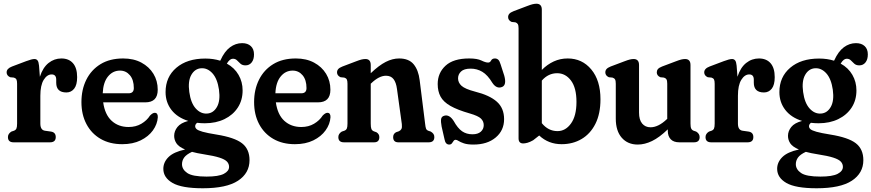

<svg xmlns="http://www.w3.org/2000/svg" viewBox="-20 -762 4666 1028"><path d="M189 -410.5 193.5 -351Q209.5 -400.5 240 -424.8Q270.5 -449 308.5 -449Q348.5 -449 370.8 -423.5Q393 -398 393 -349Q393 -307 377 -287Q361 -267 335.5 -267Q281 -267 281 -319V-335.5Q281 -363.5 256.5 -363.5Q232 -363.5 214 -334.5Q196 -305.5 196 -249V-100.5Q196 -65.5 221 -62L253 -57.5Q278.5 -53.5 278.5 -28Q278.5 0 247.5 0H53Q22.5 0 22.5 -28Q22.5 -46 41 -57.5L54.5 -62Q64 -65.5 67.8 -73.5Q71.5 -81.5 71.5 -100.5V-313.5Q71.5 -330 67.8 -336.8Q64 -343.5 54.5 -346.5L34.5 -348.5Q15.5 -357 15.5 -374.5Q15.5 -395 44.5 -406L120 -434.5Q150.5 -446 164.5 -446Q175 -446 181 -438.5Q187 -431 189 -410.5Z M824.5 -281.5Q824.5 -214 758 -214H532.5Q541.5 -148.5 577.8 -115.2Q614 -82 668.5 -82Q707.5 -82 737 -99.5Q766.5 -117 783 -143Q797.5 -158 808.5 -158Q825.5 -158 825 -134.5Q822.5 -97 798.8 -64Q775 -31 733.2 -10.5Q691.5 10 634.5 10Q567.5 10 518.5 -18.5Q469.5 -47 442.8 -97.8Q416 -148.5 416 -215.5Q416 -282.5 442.2 -335.2Q468.5 -388 518.2 -418.5Q568 -449 639.5 -449Q695.5 -449 737 -426.8Q778.5 -404.5 801.5 -366.8Q824.5 -329 824.5 -281.5ZM622.5 -384Q584 -384 558.2 -352.5Q532.5 -321 530 -262.5H668.5Q696.5 -262.5 696.5 -290.5Q696.5 -334.5 675.5 -359.2Q654.5 -384 622.5 -384Z M1139.5 -41.5Q1236 -26 1276 5.2Q1316 36.5 1316 95.5Q1316 165 1254.5 205.5Q1193 246 1066 246Q953 246 903.8 217.5Q854.5 189 854.5 142Q854.5 106.5 882.2 79Q910 51.5 971 38.5Q937 24 924.8 5.5Q912.5 -13 912.5 -34.5Q912.5 -60 930 -82Q947.5 -104 988 -114.5Q930 -132.5 898.2 -173.2Q866.5 -214 866.5 -269Q866.5 -350 924.2 -399.2Q982 -448.5 1079 -448.5Q1122.5 -448.5 1159 -437L1160.5 -439.5Q1182 -487 1211.8 -509Q1241.5 -531 1276.5 -531Q1306 -531 1323 -515.2Q1340 -499.5 1340 -470.5Q1340 -443.5 1327.5 -427.8Q1315 -412 1294.5 -412Q1277.5 -412 1267.5 -421Q1257.5 -430 1249 -438.8Q1240.5 -447.5 1227 -447.5Q1219 -447.5 1211.2 -441.8Q1203.5 -436 1194.5 -421.5Q1235.5 -399 1257.2 -361.2Q1279 -323.5 1279 -278Q1279 -225.5 1253.2 -186Q1227.5 -146.5 1181.8 -124.2Q1136 -102 1076.5 -102Q1055.5 -102 1035.5 -104.5Q1025 -96.5 1025 -86Q1025 -77.5 1032.8 -70.5Q1040.5 -63.5 1065 -56.5Q1089.5 -49.5 1139.5 -41.5ZM1056.5 -396.5Q1023 -394 1004.2 -360.8Q985.5 -327.5 993.5 -269.5Q1001.5 -210.5 1028.2 -181Q1055 -151.5 1089.5 -154Q1123 -156.5 1141.8 -189.8Q1160.5 -223 1152.5 -281.5Q1144 -340.5 1117.2 -369.8Q1090.5 -399 1056.5 -396.5ZM954.5 117Q954.5 145 982.5 164.2Q1010.5 183.5 1086 183.5Q1150 183.5 1178.2 168.8Q1206.5 154 1206.5 131.5Q1206.5 115.5 1195.5 103.5Q1184.5 91.5 1155.2 82Q1126 72.5 1071 64Q1035 58.5 1008 51Q978 65 966.2 81.2Q954.5 97.5 954.5 117Z M1749 -281.5Q1749 -214 1682.5 -214H1457Q1466 -148.5 1502.2 -115.2Q1538.5 -82 1593 -82Q1632 -82 1661.5 -99.5Q1691 -117 1707.5 -143Q1722 -158 1733 -158Q1750 -158 1749.5 -134.5Q1747 -97 1723.2 -64Q1699.5 -31 1657.8 -10.5Q1616 10 1559 10Q1492 10 1443 -18.5Q1394 -47 1367.2 -97.8Q1340.5 -148.5 1340.5 -215.5Q1340.5 -282.5 1366.8 -335.2Q1393 -388 1442.8 -418.5Q1492.5 -449 1564 -449Q1620 -449 1661.5 -426.8Q1703 -404.5 1726 -366.8Q1749 -329 1749 -281.5ZM1547 -384Q1508.5 -384 1482.8 -352.5Q1457 -321 1454.5 -262.5H1593Q1621 -262.5 1621 -290.5Q1621 -334.5 1600 -359.2Q1579 -384 1547 -384Z M1965 -414V-370Q2009 -412 2045.2 -430.5Q2081.5 -449 2117 -449Q2169 -449 2194.8 -417.8Q2220.5 -386.5 2227 -332.5L2256 -100.5Q2258 -81.5 2261 -73.5Q2264 -65.5 2273 -62L2286.5 -57.5Q2295.5 -52 2300.5 -45.2Q2305.5 -38.5 2305.5 -28Q2305.5 0 2275 0H2113Q2085 0 2085 -28Q2085 -45.5 2100.5 -54L2115 -59Q2124.5 -63 2129 -71Q2133.5 -79 2131.5 -97.5L2105.5 -285.5Q2101 -320.5 2087 -338.5Q2073 -356.5 2046.5 -356.5Q2009.5 -356.5 1967.5 -316L1965 -314V-100.5Q1965 -80 1968.5 -71.5Q1972 -63 1981.5 -59L1995.5 -54Q2011 -44.5 2011 -28Q2011 0 1983 0H1822Q1791.5 0 1791.5 -28Q1791.5 -46 1810 -57.5L1823.5 -62Q1833 -65.5 1836.8 -73.5Q1840.5 -81.5 1840.5 -100.5V-313.5Q1840.5 -330 1836.8 -336.8Q1833 -343.5 1823.5 -346.5L1803.5 -348.5Q1784.5 -357 1784.5 -374.5Q1784.5 -384.5 1790.8 -392Q1797 -399.5 1813.5 -406L1886 -433.5Q1905.5 -441 1916.2 -443.5Q1927 -446 1936.5 -446Q1965 -446 1965 -414Z M2509.5 -43Q2539 -43 2554.5 -57Q2570 -71 2570 -92Q2570 -112.5 2555.2 -127Q2540.5 -141.5 2495.5 -154.5Q2429 -173.5 2391.5 -195Q2354 -216.5 2338.8 -244.8Q2323.5 -273 2323.5 -312Q2323.5 -371.5 2365.5 -410.2Q2407.5 -449 2492 -449Q2535 -449 2557.5 -438Q2580 -427 2593.5 -427Q2604 -427 2609.5 -438Q2615 -449 2630 -449Q2640 -449 2647.5 -442.5Q2655 -436 2660.5 -417L2680 -356.5Q2693.5 -307 2668.5 -296.5Q2639 -284.5 2616.5 -318Q2591 -360.5 2562.5 -377.5Q2534 -394.5 2500 -394.5Q2464.5 -394.5 2448.5 -379.2Q2432.5 -364 2432.5 -342.5Q2432.5 -319.5 2451.2 -302.5Q2470 -285.5 2523.5 -271.5Q2601.5 -252 2640.2 -217.5Q2679 -183 2679 -124Q2679 -63.5 2634 -25.8Q2589 12 2515 12Q2482.5 12 2463.8 5.5Q2445 -1 2435.5 -7.2Q2426 -13.5 2420 -13.5Q2412.5 -13.5 2408.5 -7.2Q2404.5 -1 2399.5 5.5Q2394.5 12 2385 12Q2365 12 2360 -16.5L2344.5 -84.5Q2339.5 -111 2341.8 -124.8Q2344 -138.5 2359 -142.5Q2386 -150 2409 -114.5Q2430.5 -75.5 2454 -59.2Q2477.5 -43 2509.5 -43Z M2881 -710V-387.5Q2910 -417 2944.8 -433Q2979.5 -449 3019.5 -449Q3097 -449 3146 -390Q3195 -331 3195 -230.5Q3195 -153 3168 -99.2Q3141 -45.5 3094 -17.8Q3047 10 2987 10Q2916.5 10 2867 -36.5L2834.5 -11Q2817 -1 2803.8 2.5Q2790.5 6 2781.5 6Q2756.5 6 2756.5 -21V-609.5Q2756.5 -626 2752.5 -632.8Q2748.5 -639.5 2739.5 -642.5L2719.5 -644.5Q2700.5 -653 2700.5 -670.5Q2700.5 -680.5 2706.8 -688Q2713 -695.5 2729.5 -702L2802 -729.5Q2821.5 -737 2832.2 -739.5Q2843 -742 2852 -742Q2881 -742 2881 -710ZM2963 -370Q2915.5 -370 2881 -330.5V-102.5Q2915.5 -60 2965 -60Q3008 -60 3037.2 -100.8Q3066.5 -141.5 3066.5 -216.5Q3066.5 -292 3037 -331Q3007.5 -370 2963 -370Z M3277 -127V-313.5Q3277 -330 3273 -336.8Q3269 -343.5 3259.5 -346.5L3240 -348.5Q3221 -357 3221 -374.5Q3221 -384.5 3227.2 -392Q3233.5 -399.5 3249.5 -406L3322.5 -433.5Q3342 -441 3352.8 -443.5Q3363.5 -446 3372.5 -446Q3401.5 -446 3401.5 -414V-159Q3401.5 -120.5 3418.2 -100.5Q3435 -80.5 3463 -80.5Q3504.5 -80.5 3549.5 -123L3552.5 -125.5V-313.5Q3552.5 -330 3548.5 -336.8Q3544.5 -343.5 3535 -346.5L3515.5 -348.5Q3496.5 -357 3496.5 -374.5Q3496.5 -384.5 3502.5 -392Q3508.5 -399.5 3525 -406L3598 -433.5Q3617.5 -441 3628.2 -443.5Q3639 -446 3648 -446Q3677 -446 3677 -414V-100.5Q3677 -81.5 3681 -73.5Q3685 -65.5 3694 -62L3707.5 -57.5Q3726 -46 3726 -28Q3726 0 3695.5 0H3617.5Q3586.5 0 3571 -16.5Q3555.5 -33 3555.5 -61.5V-69.5Q3510.5 -26 3471.2 -7Q3432 12 3394.5 12Q3341 12 3309 -24.5Q3277 -61 3277 -127Z M3924 -410.5 3928.5 -351Q3944.5 -400.5 3975 -424.8Q4005.5 -449 4043.5 -449Q4083.5 -449 4105.8 -423.5Q4128 -398 4128 -349Q4128 -307 4112 -287Q4096 -267 4070.5 -267Q4016 -267 4016 -319V-335.5Q4016 -363.5 3991.5 -363.5Q3967 -363.5 3949 -334.5Q3931 -305.5 3931 -249V-100.5Q3931 -65.5 3956 -62L3988 -57.5Q4013.5 -53.5 4013.5 -28Q4013.5 0 3982.5 0H3788Q3757.5 0 3757.5 -28Q3757.5 -46 3776 -57.5L3789.5 -62Q3799 -65.5 3802.8 -73.5Q3806.5 -81.5 3806.5 -100.5V-313.5Q3806.5 -330 3802.8 -336.8Q3799 -343.5 3789.5 -346.5L3769.5 -348.5Q3750.5 -357 3750.5 -374.5Q3750.5 -395 3779.5 -406L3855 -434.5Q3885.5 -446 3899.5 -446Q3910 -446 3916 -438.5Q3922 -431 3924 -410.5Z M4426 -41.5Q4522.5 -26 4562.5 5.2Q4602.5 36.5 4602.5 95.5Q4602.5 165 4541 205.5Q4479.5 246 4352.5 246Q4239.5 246 4190.2 217.5Q4141 189 4141 142Q4141 106.5 4168.8 79Q4196.5 51.5 4257.5 38.5Q4223.5 24 4211.2 5.5Q4199 -13 4199 -34.5Q4199 -60 4216.5 -82Q4234 -104 4274.5 -114.5Q4216.5 -132.5 4184.8 -173.2Q4153 -214 4153 -269Q4153 -350 4210.8 -399.2Q4268.5 -448.5 4365.5 -448.5Q4409 -448.5 4445.5 -437L4447 -439.5Q4468.5 -487 4498.2 -509Q4528 -531 4563 -531Q4592.5 -531 4609.5 -515.2Q4626.5 -499.5 4626.5 -470.5Q4626.5 -443.5 4614 -427.8Q4601.5 -412 4581 -412Q4564 -412 4554 -421Q4544 -430 4535.5 -438.8Q4527 -447.5 4513.5 -447.5Q4505.5 -447.5 4497.8 -441.8Q4490 -436 4481 -421.5Q4522 -399 4543.8 -361.2Q4565.5 -323.5 4565.5 -278Q4565.5 -225.5 4539.8 -186Q4514 -146.5 4468.2 -124.2Q4422.5 -102 4363 -102Q4342 -102 4322 -104.5Q4311.5 -96.5 4311.5 -86Q4311.5 -77.5 4319.2 -70.5Q4327 -63.5 4351.5 -56.5Q4376 -49.5 4426 -41.5ZM4343 -396.5Q4309.5 -394 4290.8 -360.8Q4272 -327.5 4280 -269.5Q4288 -210.5 4314.8 -181Q4341.5 -151.5 4376 -154Q4409.5 -156.5 4428.2 -189.8Q4447 -223 4439 -281.5Q4430.5 -340.5 4403.8 -369.8Q4377 -399 4343 -396.5ZM4241 117Q4241 145 4269 164.2Q4297 183.5 4372.5 183.5Q4436.5 183.5 4464.8 168.8Q4493 154 4493 131.5Q4493 115.5 4482 103.5Q4471 91.5 4441.8 82Q4412.5 72.5 4357.5 64Q4321.5 58.5 4294.5 51Q4264.5 65 4252.8 81.2Q4241 97.5 4241 117Z"/></svg>

Font: Fraunces 144pt S100 SemiBold
Style: Regular
Weight: 600
Version: Version 1.000; ttfautohint (v1.8.3)